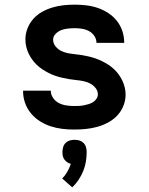

<svg xmlns="http://www.w3.org/2000/svg" viewBox="-20 -548 640 824"><path d="M299 8Q273 8 247.5 5Q222 2 197.5 -6Q173 -14 151 -28Q129 -42 112.5 -62Q96 -82 87.5 -106.5Q79 -131 79 -157V-159H198V-158Q198 -142 208 -127.5Q218 -113 233 -105.5Q248 -98 265 -95.5Q282 -93 299 -93Q309 -93 319.5 -93.5Q330 -94 340 -96Q350 -98 360 -101Q370 -104 379 -109.5Q388 -115 394 -124Q400 -133 400 -143Q400 -158 390 -170.5Q380 -183 366 -190Q352 -197 337 -200Q322 -203 306.5 -204.5Q291 -206 276 -208.5Q261 -211 246 -214.5Q231 -218 216.5 -223Q202 -228 188.5 -235Q175 -242 162 -250.5Q149 -259 138 -269.5Q127 -280 118 -292.5Q109 -305 102.5 -319Q96 -333 92.5 -348Q89 -363 89 -379Q89 -403 98 -426Q107 -449 123 -467Q139 -485 160.5 -497Q182 -509 205.5 -516Q229 -523 253 -525.5Q277 -528 301 -528Q326 -528 351 -525Q376 -522 399.5 -514Q423 -506 444.5 -492Q466 -478 481.5 -458.5Q497 -439 505 -415Q513 -391 513 -366V-364H394Q394 -380 385 -393.5Q376 -407 362 -414.5Q348 -422 332.5 -424.5Q317 -427 301 -427Q287 -427 272 -425.5Q257 -424 243.5 -419Q230 -414 219 -403Q208 -392 208 -378Q208 -362 218 -349.5Q228 -337 241.5 -330Q255 -323 270.5 -320Q286 -317 301 -315.5Q316 -314 331.5 -311.5Q347 -309 361.5 -305.5Q376 -302 390.5 -297Q405 -292 419 -285Q433 -278 446 -269.5Q459 -261 470 -250.5Q481 -240 490 -227.5Q499 -215 505.5 -201Q512 -187 515.5 -172Q519 -157 519 -142Q519 -117 509.5 -93.5Q500 -70 483 -52Q466 -34 443.5 -22Q421 -10 397 -3.5Q373 3 348.5 5.5Q324 8 299 8ZM290 256 247 218Q260 205 269 189Q278 173 284 155Q275 153 268 148Q261 143 256 136Q251 129 249.5 121Q248 113 248 104Q248 94 251 83.5Q254 73 261.5 65.5Q269 58 279 55Q289 52 300 52Q311 52 321 55Q331 58 338.5 65.5Q346 73 349 83.5Q352 94 352 104Q352 125 348.5 146Q345 167 337 186.5Q329 206 317 224Q305 242 290 256Z"/></svg>

Font: Iosevka Aile
Style: Bold
Weight: 700
Designer: Belleve Invis
Foundry: Belleve Invis
Version: Version 28.0.1; ttfautohint (v1.8.4)